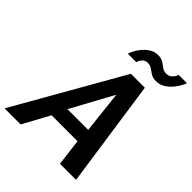

<svg xmlns="http://www.w3.org/2000/svg" viewBox="-303 -1057 1198 1198"><g transform="rotate(45 296.0 -458.0)"><path d="M352 -710H475L578 0H436L414 -177H185L89 0H-53ZM411 -274 380 -553 228 -274ZM495 -788Q466 -788 448 -799.5Q430 -811 415 -822Q400 -833 379 -833Q358 -833 346 -821.5Q334 -810 329 -798Q324 -786 324 -785H250Q252 -794 262 -815Q272 -836 290.5 -858.5Q309 -881 334 -897Q359 -913 391 -913Q413 -913 427.5 -906Q442 -899 453.5 -889.5Q465 -880 477.5 -873Q490 -866 506 -866Q529 -866 542.5 -878Q556 -890 562 -902Q568 -914 568 -916H641Q639 -909 629 -889Q619 -869 600 -845.5Q581 -822 554.5 -805Q528 -788 495 -788Z"/></g></svg>

Font: Raleway Thin
Style: Bold Italic
Weight: 700
Italic angle: -12°
Version: Version 4.026